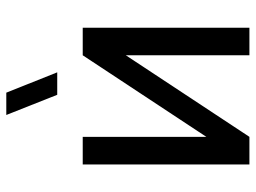

<svg xmlns="http://www.w3.org/2000/svg" viewBox="-123 -705 828 622"><g transform="rotate(-90 291.0 -394.0)"><path d="M367.7 -622.6H294.9L229.5 -787.6H301.8ZM422.9 -540H512.2V0H422.9V-400.4L158.7 0H69.3V-540H158.7V-139.6Z"/></g></svg>

Font: Vela Sans Med
Style: Regular
Weight: 500
Designer: Principal design: Mikhail Sharanda - project Manrope.
Design modification: Ravid Balaliev
Foundry: Mikhail Sharanda
Version: Version 1.001